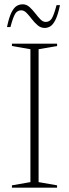

<svg xmlns="http://www.w3.org/2000/svg" viewBox="-20 -873 321 893"><path d="M245.5 -11V0H35.5V-11L121.5 -26V-644L35.5 -659V-670H245.5V-659L159.5 -644V-26ZM259 -849Q249.5 -803.5 238 -780.8Q226.5 -758 214 -750.5Q201.5 -743 188 -743Q169.5 -743 155 -755.5Q140.5 -768 128.2 -784Q116 -800 104 -812.5Q92 -825 79 -825Q61 -825 51 -809.5Q41 -794 28.5 -747H12.5Q22 -793 33.5 -815.5Q45 -838 58 -845.5Q71 -853 85.5 -853Q103 -853 117 -840.5Q131 -828 143.2 -812Q155.5 -796 167.5 -783.5Q179.5 -771 192.5 -771Q210.5 -771 220.5 -786.5Q230.5 -802 243 -849Z"/></svg>

Font: Newsreader 16pt ExtraLight
Style: Regular
Weight: 275
Designer: Hugues Gentile
Foundry: Production Type
Version: Version 1.003; ttfautohint (v1.8.3)